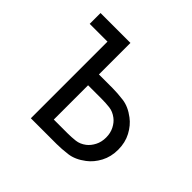

<svg xmlns="http://www.w3.org/2000/svg" viewBox="-134 -674 820 820"><g transform="rotate(45 276.0 -264.0)"><path d="M302.2 0H146.5V-462.9H39.1V-528.3H219.7V-337.9H302.2Q331.1 -337.9 367.9 -333.3Q404.8 -328.6 441.9 -300.3Q469.2 -279.8 487.3 -245.8Q505.4 -211.9 505.4 -168.9Q505.4 -126 487.3 -92Q469.2 -58.1 441.9 -37.6Q404.8 -9.3 367.9 -4.6Q331.1 0 302.2 0ZM302.2 -272.5H219.7V-65.4H302.2Q326.2 -65.4 349.6 -68.1Q373 -70.8 394 -86.9Q410.2 -99.6 421.1 -120.8Q432.1 -142.1 432.1 -168.9Q432.1 -196.3 421.1 -217.5Q410.2 -238.8 394 -251Q373 -267.1 349.6 -269.8Q326.2 -272.5 302.2 -272.5Z"/></g></svg>

Font: Gidole
Style: Regular
Weight: 400
Version: Version 2.100; ttfautohint (v1.8.4.7-5d5b)